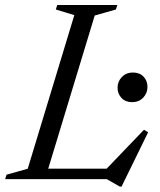

<svg xmlns="http://www.w3.org/2000/svg" viewBox="-41 -698 624 748"><path d="M328 -637.5 134.5 0H-21L-15.5 -17.5L67 -40.5L248.5 -639L176.5 -661L182 -678.5H416L410.5 -661ZM365 -31 520 -192.5 536 -182.5 432.5 29H426L375 0H93L106.5 -41H403ZM473.5 -300Q448 -300 432.5 -316.2Q417 -332.5 417 -356Q417 -381 434 -398.2Q451 -415.5 477 -415.5Q503 -415.5 518.2 -399.5Q533.5 -383.5 533.5 -359.5Q533.5 -335 516.8 -317.5Q500 -300 473.5 -300Z"/></svg>

Font: Newsreader 28pt
Style: Italic
Weight: 400
Italic angle: -17°
Version: Version 1.003